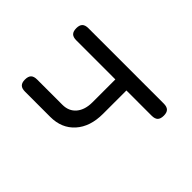

<svg xmlns="http://www.w3.org/2000/svg" viewBox="-142 -717 884 884"><g transform="rotate(-45 300.0 -275.0)"><path d="M457 10Q436 10 426.5 0.5Q417 -9 417 -30V-194H265Q181 -194 132 -238Q83 -282 83 -356V-520Q83 -541 92.5 -550.5Q102 -560 122 -560Q143 -560 152.5 -550.5Q162 -541 162 -520V-356Q162 -314 190.5 -290Q219 -266 268 -266H417V-520Q417 -541 426.5 -550.5Q436 -560 457 -560Q477 -560 486.5 -550.5Q496 -541 496 -520V-30Q496 -9 486.5 0.5Q477 10 457 10Z"/></g></svg>

Font: Maple Mono NL Light
Style: Regular
Weight: 300
Monospace: yes
Designer: subframe7536
Version: Version 7.000